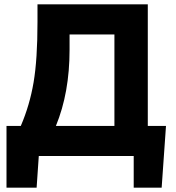

<svg xmlns="http://www.w3.org/2000/svg" viewBox="-20 -720 810 886"><path d="M10 146V-139H76Q117 -234 135 -340Q153 -446 153 -618V-700H662V-139H746L726 146H597V0H159L149 146ZM508 -561H301V-490Q301 -292 238 -139H508Z"/></svg>

Font: Quicksand
Style: Bold
Weight: 700
Version: Version 3.000